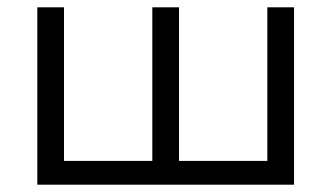

<svg xmlns="http://www.w3.org/2000/svg" viewBox="-20 -505 906 525"><path d="M82 0V-485H155V-65H396.5V-485H469.5V-65H711V-485H784V0Z"/></svg>

Font: Geologica Cursive ExtraLight
Style: Regular
Weight: 250
Designer: Sindre Bremnes, Frode Helland
Foundry: Monokrom Skriftforlag AS
Version: Version 1.010;gftools[0.9.28]